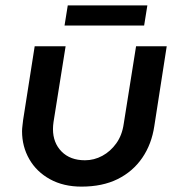

<svg xmlns="http://www.w3.org/2000/svg" viewBox="-20 -682 669 714"><path d="M600 -510 554 -214Q544 -146 509 -95Q474 -44 417.5 -16Q361 12 283 12Q216 12 166 -15.5Q116 -43 89 -90Q62 -137 62 -194Q62 -203 63.5 -214.5Q65 -226 66 -236L109 -510H224L179 -228Q178 -221 177.5 -214.5Q177 -208 177 -202Q177 -151 209 -118.5Q241 -86 296 -86Q330 -86 360.5 -102.5Q391 -119 412.5 -149Q434 -179 440 -221L486 -510ZM220 -587 232 -662H528L516 -587Z"/></svg>

Font: MuseoModerno Thin Medium
Style: Italic
Weight: 500
Italic angle: -9°
Version: Version 1.003